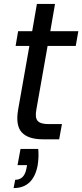

<svg xmlns="http://www.w3.org/2000/svg" viewBox="-20 -706 417 973"><path d="M84 48.8H173.8Q177.7 88.4 170.9 131.8Q148.9 247.1 48.8 247.1L57.1 205.1Q103 205.1 113.8 148.9L117.2 130.9H68.8ZM71.8 -149.9 128.9 -473.1H59.1L71.8 -547.9H143.1L167 -686H258.8L234.9 -547.9H377L363.8 -473.1H221.2L164.1 -149.9Q156.7 -109.4 170.9 -93.3Q185.1 -77.1 227.1 -77.1H293.9L279.8 0H198.2Q122.6 0 90.3 -35.2Q58.1 -70.3 71.8 -149.9Z"/></svg>

Font: SVN-Poppins
Style: Italic
Weight: 400
Italic angle: -10°
Designer: Ninad Kale (Devanagari), Jonny Pinhorn (Latin)
Foundry: Indian Type Foundry
Version: Version 3.002 2017